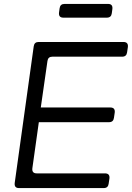

<svg xmlns="http://www.w3.org/2000/svg" viewBox="-20 -959 672 979"><path d="M77 0Q52 0 55 -26L152 -723Q155 -745 177 -745H609Q635 -745 632 -719L628 -692Q625 -670 603 -670H247Q225 -670 222 -648L188 -411H542Q568 -411 565 -385L561 -358Q558 -336 536 -336H178L145 -101Q142 -75 167 -75H515Q541 -75 538 -49L534 -22Q531 0 509 0ZM303 -869Q278 -869 281 -895L284 -917Q287 -939 309 -939H531Q556 -939 553 -913L550 -891Q547 -869 525 -869Z"/></svg>

Font: Pitagon Sans Text
Style: Italic
Weight: 400
Italic angle: -8°
Designer: Travis Tran
Foundry: Pitagon
Version: Version 1.001; ttfautohint (v1.8.4.7-5d5b);gftools[0.9.26]